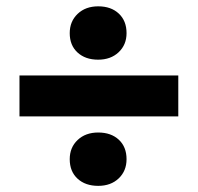

<svg xmlns="http://www.w3.org/2000/svg" viewBox="-20 -574 637 619"><path d="M42.8 -330.8H554.8V-198.8H42.8ZM204.8 -60.8Q204.8 -98.6 230.3 -122.7Q255.8 -146.8 296.6 -146.8Q338 -146.8 363 -123.6Q388 -100.4 388 -60.8Q388 -23 362.7 1.1Q337.4 25.2 296.6 25.2Q255.2 25.2 230 2Q204.8 -21.2 204.8 -60.8ZM204.8 -467.2Q204.8 -505 230.3 -529.3Q255.8 -553.6 296.6 -553.6Q338 -553.6 363 -530.2Q388 -506.8 388 -467.2Q388 -429.6 362.5 -405.6Q337 -381.6 296.4 -381.6Q255.2 -381.6 230 -404.7Q204.8 -427.8 204.8 -467.2Z"/></svg>

Font: Easer Grotesk Variable
Style: Regular
Weight: 400
Designer: Boardeaser, Bonnie Shaver-Troup, Thomas Jockin
Foundry: Lexend
Version: Version 1.001;Glyphs 3.1.2 (3151)